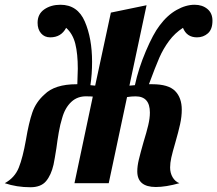

<svg xmlns="http://www.w3.org/2000/svg" viewBox="-66 -770 913 807"><path d="M-46 0C-12.7 11.3 23.3 17 62 17C91.3 17 113.2 8.5 127.5 -8.5C141.8 -25.5 152.3 -48.7 159 -78C162.3 -94 166.3 -117 171 -147C173.7 -168.3 177 -190.5 181 -213.5C185 -236.5 189.7 -256.3 195 -273C203 -302.3 216 -325.3 234 -342C252 -358.7 274.3 -366.3 301 -365C311 -365 318.7 -364.7 324 -364L247 0H391L468 -362C480 -364 492 -365 504 -365C544 -365 564 -342.3 564 -297C564 -281 561.7 -263.2 557 -243.5C552.3 -223.8 545.7 -200 537 -172C528.3 -141.3 521.8 -117 517.5 -99C513.2 -81 511 -64.7 511 -50C511 -6 537 16 589 16C617 16 650 10.7 688 0C676 -4.7 666.5 -13 659.5 -25C652.5 -37 649 -50.7 649 -66C649 -78.7 650.7 -92.5 654 -107.5C657.3 -122.5 663 -143.7 671 -171C679.7 -201 686.3 -226.7 691 -248C695.7 -269.3 698 -289.7 698 -309C698 -342.3 688.7 -368.5 670 -387.5C651.3 -406.5 619.3 -416 574 -416H560C578 -464.7 592.5 -501.7 603.5 -527C614.5 -552.3 628.2 -576 644.5 -598C660.8 -620 680.3 -638.3 703 -653C713.7 -626.3 733.3 -613 762 -613C780 -613 795.3 -618.7 808 -630C820.7 -641.3 827 -659 827 -683C827 -704.3 819.8 -720.8 805.5 -732.5C791.2 -744.2 773.3 -750 752 -750C727.3 -750 702 -742.7 676 -728C650 -713.3 626.3 -691.7 605 -663C587 -639.7 567.7 -603.7 547 -555C526.3 -506.3 511 -458.7 501 -412C496.3 -412 488.7 -411.3 478 -410L550 -748L400 -717L334 -410C324.7 -411.3 318 -412 314 -412C318.7 -442.7 321 -475.3 321 -510C321 -576 310.8 -632.5 290.5 -679.5C270.2 -726.5 236 -750 188 -750C161.3 -750 138.7 -743.5 120 -730.5C101.3 -717.5 92 -698.7 92 -674C92 -656 96.8 -641.3 106.5 -630C116.2 -618.7 129 -613 145 -613C175.7 -613 198 -626.3 212 -653C230.7 -636.3 243.5 -614 250.5 -586C257.5 -558 261 -523 261 -481C261 -468.3 260.3 -446.7 259 -416H256C194.7 -416 149.7 -401.7 121 -373C97 -351.7 80 -326.5 70 -297.5C60 -268.5 51 -230 43 -182C34.3 -132.7 24.3 -93.8 13 -65.5C1.7 -37.2 -18 -15.3 -46 0Z"/></svg>

Font: DonutKreme
Style: Regular
Weight: 400
Designer: Impallari Type
Foundry: Impallari Type
Version: Version 2.100